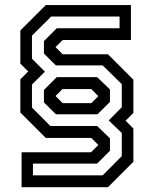

<svg xmlns="http://www.w3.org/2000/svg" viewBox="-20 -664 623 778"><path d="M67.5 94.5V-47H349L378.5 -76.5L350 -105H165.5L62.5 -208V-342.5L94.5 -374.5L62.5 -406V-540.5L165.5 -643.5H510.5V-502H234L205 -473L234 -444H417.5L520.5 -341V-206.5L489 -175L520.5 -143V-8.5L417.5 94.5ZM113.5 46.5H396L473.5 -31.5V-125L420.5 -176L473.5 -229.5V-323L396 -399H206.5L158 -447V-497.5L210 -549.5H464.5V-597H187.5L109.5 -519.5V-426L162 -373.5L109.5 -321.5V-228L184 -153.5H373.5L425.5 -103.5V-53L373.5 -1H113.5ZM234 -246H350L378.5 -274.5L350 -303H233L205 -275ZM206.5 -201 158 -249V-299.5L210 -351.5H373.5L425.5 -301.5V-251L375 -201Z"/></svg>

Font: Tourney Medium
Style: Regular
Weight: 500
Designer: Tyler Finck
Foundry: Etcetera Type Co
Version: Version 1.015